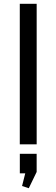

<svg xmlns="http://www.w3.org/2000/svg" viewBox="-20 -760 297 1011"><path d="M173.1 -740V0H84.2V-740ZM173 50V145.4L131.6 231L96.2 219.4L127.1 96.3L164.1 152.8H84.4V50Z"/></svg>

Font: Pathway Extreme 8pt Thin
Style: Regular
Weight: 100
Designer: Eduardo Rodriguez Tunni
Foundry: Eduardo Rodriguez Tunni
Version: Version 1.000